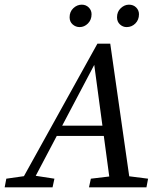

<svg xmlns="http://www.w3.org/2000/svg" viewBox="-46 -802 688 822"><path d="M-26 0 -19 -37 79 -51H96L187 -37L179 0ZM30 0 371 -615H426L514 0H428L355 -543L369 -546L81 0ZM178 -220 191 -264H452L441 -220ZM335 0 343 -37 460 -51H478L588 -37L581 0ZM295 -686Q278 -686 265 -697.5Q252 -709 252 -728Q252 -752 268 -767Q284 -782 304 -782Q322 -782 334 -770Q346 -758 346 -741Q346 -717 330.5 -701.5Q315 -686 295 -686ZM496 -686Q480 -686 467.5 -697.5Q455 -709 455 -728Q455 -752 471 -767Q487 -782 506 -782Q525 -782 537 -770Q549 -758 549 -741Q549 -717 533.5 -701.5Q518 -686 496 -686Z"/></svg>

Font: Lisu Bosa Light
Style: Italic
Weight: 300
Italic angle: -19°
Designer: David Morse, Annie Olsen, Victor Gaultney, Frank Grießhammer (Latin)
Foundry: SIL International
Version: Version 2.000